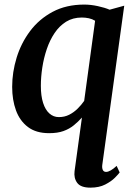

<svg xmlns="http://www.w3.org/2000/svg" viewBox="-20 -586 605 860"><path d="M438 153.5Q436.5 166.5 440.5 175.2Q444.5 184 455.5 184Q464 184 476 177.2Q488 170.5 502.5 157L516 186.5Q511 193.5 494.8 210Q478.5 226.5 451.2 240.5Q424 254.5 385 254.5Q341.5 254.5 325.8 233Q310 211.5 314 180.5L347 -59.5Q330 -40.5 310.2 -24.5Q290.5 -8.5 264.2 1Q238 10.5 200 10.5Q141.5 10.5 105 -17.2Q68.5 -45 51.5 -91.8Q34.5 -138.5 34.5 -197Q34.5 -262.5 54.5 -327.8Q74.5 -393 114.8 -446.8Q155 -500.5 215.8 -533Q276.5 -565.5 357.5 -565.5Q386.5 -565.5 418.5 -558.5Q450.5 -551.5 471 -542.5L536.5 -560.5ZM406 -493Q393 -501 377.8 -504.2Q362.5 -507.5 346.5 -507.5Q306.5 -507.5 276.2 -488.8Q246 -470 224.5 -438Q203 -406 189.5 -366Q176 -326 169.5 -283.5Q163 -241 163 -201.5Q163 -156.5 173 -125.2Q183 -94 201.2 -77.8Q219.5 -61.5 243.5 -61.5Q269 -61.5 289.8 -72Q310.5 -82.5 327.5 -99.2Q344.5 -116 357 -134Z"/></svg>

Font: Merriweather 24pt SemiBold
Style: Italic
Weight: 600
Italic angle: -7.8°
Version: Version 2.101